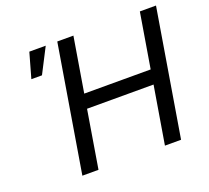

<svg xmlns="http://www.w3.org/2000/svg" viewBox="-124 -882 1128 1037"><g transform="rotate(-20 440.5 -364.0)"><path d="M180.7 0 301.3 -727.5H394L341.8 -413.1H723.6L775.9 -727.5H868.7L748 0H655.3L710.4 -331.1H328.1L273.4 0ZM100.1 -584 140.6 -727.5H234.9L161.1 -584Z"/></g></svg>

Font: Inter
Style: Italic
Weight: 400
Italic angle: -9.3988°
Designer: Rasmus Andersson
Foundry: rsms
Version: Version 4.001;git-66647c0bb